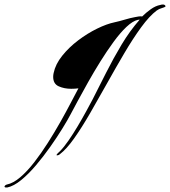

<svg xmlns="http://www.w3.org/2000/svg" viewBox="-66 -646 755 852"><path d="M-39 186Q-46 186 -46 181Q-43 175 -36 173Q-7 167 24 140.5Q55 114 86 74Q117 34 146.5 -12.5Q176 -59 202 -105Q228 -151 248.5 -190.5Q269 -230 282 -254Q275 -253 266.5 -252.5Q258 -252 250 -252Q219 -252 194.5 -263Q170 -274 170 -305Q170 -309 170.5 -313.5Q171 -318 172 -322Q180 -361 210 -398.5Q240 -436 281 -467Q322 -498 365 -519Q408 -540 442 -547Q465 -552 488 -559Q511 -566 533 -570Q541 -572 549.5 -573Q558 -574 565 -573Q582 -590 603 -605Q624 -620 645 -624Q648 -625 651 -625.5Q654 -626 657 -626Q666 -626 669 -618Q664 -613 652 -610Q640 -607 629 -599Q597 -575 560.5 -525Q524 -475 486 -410.5Q448 -346 409.5 -277Q371 -208 334 -144Q297 -80 263 -32Q229 16 200 38Q195 43 190 43Q185 45 185 41Q188 36 192 32.5Q196 29 200 25Q217 8 237.5 -21.5Q258 -51 278.5 -85.5Q299 -120 316.5 -152Q334 -184 345 -205Q374 -262 405.5 -324.5Q437 -387 473.5 -448Q510 -509 554 -559Q549 -559 546 -558Q523 -553 495 -526.5Q467 -500 437.5 -459.5Q408 -419 379 -372.5Q350 -326 324.5 -280.5Q299 -235 279 -198Q259 -161 248 -140Q235 -115 211 -76Q187 -37 157 5.5Q127 48 94 87Q61 126 28 153Q-5 180 -34 186Z"/></svg>

Font: Arizonia
Style: Regular
Weight: 400
Designer: Robert E. Leuschke
Foundry: Robert E. Leuschke
Version: Version 1.010; ttfautohint (v1.8.4.7-5d5b)